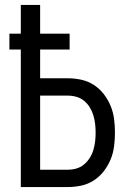

<svg xmlns="http://www.w3.org/2000/svg" viewBox="-20 -755 540 775"><path d="M64 0V-555H18V-619H64V-735H142V-619H261V-555H142V-439H254Q282 -439 309 -433Q336 -427 359 -412Q382 -397 399 -375Q416 -353 426.5 -327.5Q437 -302 440.5 -274.5Q444 -247 444 -220Q444 -192 440.5 -164.5Q437 -137 426.5 -111.5Q416 -86 399 -64Q382 -42 359 -27Q336 -12 309 -6Q282 0 254 0ZM142 -70H254Q272 -70 289 -75Q306 -80 319.5 -91.5Q333 -103 342.5 -118Q352 -133 357 -150Q362 -167 364 -184.5Q366 -202 366 -220Q366 -237 364 -254.5Q362 -272 357 -289Q352 -306 342.5 -321.5Q333 -337 319.5 -348Q306 -359 289 -364Q272 -369 254 -369H142Z"/></svg>

Font: Iosevka SS04
Style: Regular
Weight: 400
Monospace: yes
Designer: Belleve Invis
Foundry: Belleve Invis
Version: Version 19.0.0; ttfautohint (v1.8.4)